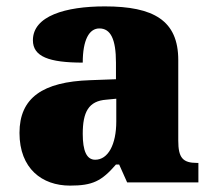

<svg xmlns="http://www.w3.org/2000/svg" viewBox="-20 -571 666 601"><path d="M199 10C270 10 298 -4 343 -56H353L378 0H601V-61H597C552 -61 538 -77 538 -131V-383C538 -507 461 -551 308 -551C185 -551 83 -521 83 -445C83 -394 133 -375 239 -375C239 -446 259 -482 291 -482C326 -482 343 -449 343 -375V-323L262 -320C114 -315 41 -265 41 -155C41 -43 112 10 199 10ZM278 -71C251 -71 239 -99 239 -152C239 -220 257 -255 313 -259L344 -262V-191C344 -118 318 -71 278 -71Z"/></svg>

Font: Noto Serif Gurmukhi Black
Style: Regular
Weight: 900
Designer: Vaibhav Singh and the Monotype Design Team
Foundry: Monotype Imaging Inc.
Version: Version 2.004